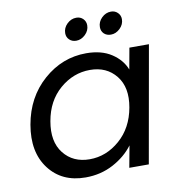

<svg xmlns="http://www.w3.org/2000/svg" viewBox="-82 -803 840 889"><g transform="rotate(-10 338.0 -359.0)"><path d="M40 -275.9Q62 -401.9 150.1 -479.5Q238.3 -557.1 351.1 -557.1Q422.9 -557.1 470 -526.1Q517.1 -495.1 535.2 -448.2L553.2 -547.9H645L547.9 0H456.1L475.1 -102.1Q439.5 -54.2 380.6 -22.7Q321.8 8.8 250 8.8Q138.7 8.8 78.4 -70.8Q18.1 -150.4 40 -275.9ZM504.9 -274.9Q521.5 -367.2 477.3 -422.6Q433.1 -478 355 -478Q276.4 -478 213.1 -423.6Q149.9 -369.1 133.8 -275.9Q117.2 -182.1 161.1 -126.5Q205.1 -70.8 283.2 -70.8Q361.3 -70.8 424.8 -126.2Q488.3 -181.6 504.9 -274.9ZM316.9 -622.1Q297.4 -622.1 284.7 -634.3Q272 -646.5 272 -665Q272 -689.9 291 -708.5Q310.1 -727.1 335 -727.1Q354 -727.1 366.5 -714.6Q378.9 -702.1 378.9 -684.1Q378.9 -659.2 359.6 -640.6Q340.3 -622.1 316.9 -622.1ZM480 -622.1Q460 -622.1 447.5 -634Q435.1 -646 435.1 -665Q435.1 -689.9 454.1 -708.5Q473.1 -727.1 498 -727.1Q516.6 -727.1 529.3 -714.6Q542 -702.1 542 -684.1Q542 -659.2 522.7 -640.6Q503.4 -622.1 480 -622.1Z"/></g></svg>

Font: SVN-Poppins
Style: Italic
Weight: 400
Italic angle: -10°
Designer: Ninad Kale (Devanagari), Jonny Pinhorn (Latin)
Foundry: Indian Type Foundry
Version: Version 3.002 2017